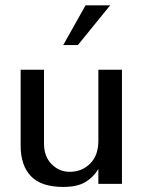

<svg xmlns="http://www.w3.org/2000/svg" viewBox="-20 -700 543 731"><path d="M220.7 11.7Q136.7 11.7 97.7 -29.3Q58.6 -70.3 58.6 -145.5V-434.6H147.5V-153.3Q147.5 -104.5 176.3 -75.2Q205.1 -45.9 245.1 -45.9Q292 -45.9 323.2 -77.1Q354.5 -108.4 354.5 -164.1V-434.6H444.3V0H354.5V-56.6Q335 -24.4 304.2 -6.3Q273.4 11.7 220.7 11.7ZM220.7 -528.3 305.7 -679.7H399.4L276.4 -528.3Z"/></svg>

Font: Padauk Book
Style: Regular
Weight: 400
Designer: Debbi Hosken, Becca Hirsbrunner Spalinger
Foundry: SIL International
Version: Version 5.000